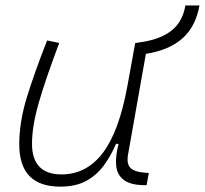

<svg xmlns="http://www.w3.org/2000/svg" viewBox="-20 -676 753 706"><path d="M201.7 10.3Q50.8 10.3 50.8 -145Q50.8 -227.1 78.6 -317.6Q106.4 -408.2 153.3 -527.3L197.8 -518.1Q148.9 -388.7 123.3 -300.8Q97.7 -212.9 97.7 -147.5Q97.7 -34.7 206.5 -34.7Q297.4 -34.7 357.4 -112.8Q417.5 -190.9 448.2 -358.4L477.1 -517.6H523.4L450.7 -106.9Q444.8 -73.2 460.2 -58.1Q475.6 -43 518.6 -40.5L527.3 -40L519 4.9H513.7Q460.9 4.9 435.8 -13.9Q410.6 -32.7 407.2 -66.7Q403.8 -100.6 416 -147H406.7Q387.7 -103 361.6 -67.4Q335.4 -31.7 296.9 -10.7Q258.3 10.3 201.7 10.3ZM489.3 -473.6 477.5 -517.6 507.8 -522.5Q574.7 -533.7 613.3 -565.7Q651.9 -597.7 661.6 -655.8H713.4Q699.7 -578.6 651.4 -535.4Q603 -492.2 519.5 -478.5Z"/></svg>

Font: Cascadia Mono NF ExtraLight
Style: Italic
Weight: 200
Italic angle: -10°
Monospace: yes
Designer: Aaron Bell
Foundry: Saja Typeworks
Version: Version 2404.023; ttfautohint (v1.8.4)